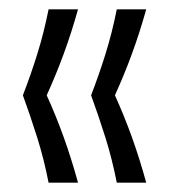

<svg xmlns="http://www.w3.org/2000/svg" viewBox="-20 -470 367 411"><path d="M84 -79Q74 -130 59.5 -176Q45 -222 29 -266Q46 -310 60 -355Q74 -400 84 -450H147Q133 -400 116.5 -355Q100 -310 80 -266Q100 -222 116.5 -176Q133 -130 147 -79ZM230 -79Q220 -130 205.5 -176Q191 -222 175 -266Q192 -310 206 -355Q220 -400 230 -450H293Q279 -400 262.5 -355Q246 -310 226 -266Q246 -222 262.5 -176Q279 -130 293 -79Z"/></svg>

Font: Bricolage Grotesque 12pt Condensed ExtraLight
Style: Regular
Weight: 200
Width: 3
Designer: Mathieu Triay
Foundry: Atelier Triay
Version: Version 1.001; ttfautohint (v1.8.4.7-5d5b);gftools[0.9.33.de